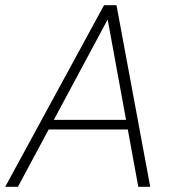

<svg xmlns="http://www.w3.org/2000/svg" viewBox="-30 -720 677 740"><path d="M-10 0 371 -700H419L549 0H503L385 -645L39 0ZM126 -221 147 -258H482L490 -221Z"/></svg>

Font: DM Sans 24pt ExtraLight
Style: Italic
Weight: 250
Italic angle: -10°
Designer: Colophon Foundry, Jonny Pinhorn
Foundry: Colophon Foundry
Version: Version 4.004;gftools[0.9.30]